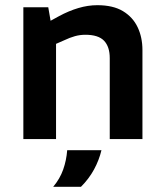

<svg xmlns="http://www.w3.org/2000/svg" viewBox="-20 -536 632 740"><path d="M70 0V-508H166L175 -456L208 -474Q245 -494 282 -505Q319 -516 355 -516Q416 -516 454 -493Q492 -470 510.5 -431Q529 -392 529 -343V0H403V-312Q403 -356 381 -379Q359 -402 309 -402Q288 -402 268.5 -396.5Q249 -391 228 -381L196 -367V0ZM185 184Q211 153 223.5 117.5Q236 82 239 43H371Q362 81 342.5 117Q323 153 292 184Z"/></svg>

Font: REM Medium
Style: Regular
Weight: 500
Designer: Octavio Pardo
Foundry: Ashler Design
Version: Version 1.005;gftools[0.9.28]